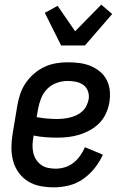

<svg xmlns="http://www.w3.org/2000/svg" viewBox="-20 -795 540 823"><path d="M211 8Q181 8 152.5 2.5Q124 -3 100.5 -17.5Q77 -32 60.5 -54.5Q44 -77 36.5 -104.5Q29 -132 29 -161.5Q29 -191 34 -221L54 -341Q58 -365 66 -390Q74 -415 89 -437.5Q104 -460 124.5 -478Q145 -496 169 -507.5Q193 -519 218.5 -523.5Q244 -528 269 -528Q294 -528 319 -525Q344 -522 366.5 -513Q389 -504 407.5 -489Q426 -474 437 -453Q448 -432 450.5 -407Q453 -382 449 -357Q445 -333 434.5 -309.5Q424 -286 406.5 -268Q389 -250 366.5 -237.5Q344 -225 319.5 -217.5Q295 -210 271.5 -207.5Q248 -205 225 -205Q199 -205 173.5 -207Q148 -209 124 -214L123 -207Q120 -190 119.5 -173.5Q119 -157 122.5 -141Q126 -125 134.5 -111.5Q143 -98 156 -88.5Q169 -79 185.5 -75.5Q202 -72 219 -72Q238 -72 258 -78Q278 -84 294.5 -97Q311 -110 323.5 -127.5Q336 -145 344 -164L421 -132Q407 -101 385.5 -74Q364 -47 336 -27.5Q308 -8 275.5 0Q243 8 211 8ZM224 -285Q238 -285 252 -286.5Q266 -288 280.5 -291.5Q295 -295 308.5 -301.5Q322 -308 333 -318Q344 -328 350.5 -341.5Q357 -355 360 -369Q363 -387 357 -404Q351 -421 337 -431Q323 -441 305.5 -444.5Q288 -448 269 -448Q246 -448 222.5 -439.5Q199 -431 182 -413.5Q165 -396 156 -373Q147 -350 143 -327L137 -293Q159 -289 180.5 -287Q202 -285 224 -285ZM242 -600 172 -740 227 -770 302 -661 414 -775 461 -735 344 -600Z"/></svg>

Font: Iosevka Term Curly Medium
Style: Italic
Weight: 500
Italic angle: -9°
Designer: Belleve Invis
Foundry: Belleve Invis
Version: Version 32.3.0